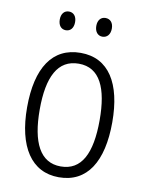

<svg xmlns="http://www.w3.org/2000/svg" viewBox="-82 -770 638 839"><g transform="rotate(10 237.0 -350.5)"><path d="M122 -670C122 -644 135 -628 156 -628C176 -628 190 -643 190 -670C190 -696 176 -711 156 -711C135 -711 122 -695 122 -670ZM284 -670C284 -644 298 -628 318 -628C339 -628 353 -644 353 -670C353 -696 339 -711 318 -711C298 -711 284 -696 284 -670ZM426 -267C426 -439 363 -542 238 -542C113 -542 48 -443 48 -267C48 -93 115 10 237 10C363 10 426 -93 426 -267ZM104 -267C104 -413 145 -494 238 -494C332 -494 370 -408 370 -267C370 -118 329 -38 237 -38C146 -38 104 -121 104 -267Z"/></g></svg>

Font: Noto Sans Armenian Condensed Light
Style: Regular
Weight: 300
Width: 3
Designer: Monotype Design Team
Foundry: Monotype Imaging Inc.
Version: Version 2.008